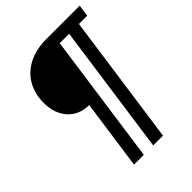

<svg xmlns="http://www.w3.org/2000/svg" viewBox="-241 -802 1082 1082"><g transform="rotate(-45 300.0 -261.0)"><path d="M178 164 237 -252Q159 -252 111.5 -304Q64 -356 64 -443Q64 -515 96 -570Q128 -625 188 -655.5Q248 -686 331 -686H595L585 -616H519L409 164H331L441 -616H366L256 164Z"/></g></svg>

Font: Chivo Mono
Style: Bold Italic
Weight: 700
Italic angle: -8.05°
Monospace: yes
Version: Version 1.008